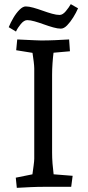

<svg xmlns="http://www.w3.org/2000/svg" viewBox="-20 -900 425 925"><path d="M61 5 56 -44 170 -67 131 -28Q133 -37 136 -58.5Q139 -80 142 -102.5Q145 -125 145 -135V-570Q145 -581 142.5 -602.5Q140 -624 136.5 -646Q133 -668 131 -678L170 -640L58 -658L63 -710Q82 -709 105 -708Q128 -707 148.5 -706Q169 -705 178 -705Q212 -705 245.5 -706.5Q279 -708 313 -710L317 -653L204 -643L242 -678Q241 -670 238 -647Q235 -624 233 -595Q231 -566 231 -540V-165Q231 -139 233 -112.5Q235 -86 238 -63.5Q241 -41 243 -28L204 -63L330 -53L323 0H195Q162 0 128.5 1.5Q95 3 61 5ZM57 -748 22 -769Q31 -791 44.5 -814Q58 -837 74 -853Q90 -869 104 -869Q119 -869 140.5 -863Q162 -857 185.5 -848.5Q209 -840 230.5 -834Q252 -828 267 -828Q282 -828 297 -846Q312 -864 321 -880L356 -860Q347 -839 333 -816.5Q319 -794 303.5 -778Q288 -762 273 -762Q258 -762 236.5 -768Q215 -774 191.5 -782.5Q168 -791 147 -797Q126 -803 111 -803Q96 -803 80.5 -784.5Q65 -766 57 -748Z"/></svg>

Font: Andada Pro
Style: Regular
Weight: 400
Designer: Carolina Giovagnoli
Foundry: Huerta Tipografica
Version: Version 3.003